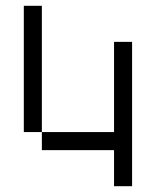

<svg xmlns="http://www.w3.org/2000/svg" viewBox="-20 -645 540 665"><path d="M375 -125Q375 -125 375 0H437.5Q437.5 0 437.5 -500H375V-187.5H125V-125ZM125 -187.5V-625H62.5V-187.5Z"/></svg>

Font: CalcUnifontExMono
Style: Regular
Weight: 500
Version: Version 15.0.06